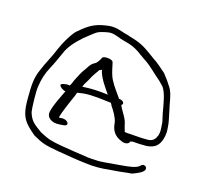

<svg xmlns="http://www.w3.org/2000/svg" viewBox="-132 -798 1152 1088"><g transform="rotate(20 444.0 -254.0)"><path d="M55 -102C61 -26 73 12 113 48C123 57 139 70 162 86C222 114 241 117 316 124C348 127 453 135 488 135C539 138 588 132 626 124L662 118C697 113 729 104 754 101C769 95 800 79 810 69C815 63 821 59 821 49C821 39 813 32 803 32C793 32 789 38 784 44C766 62 728 69 684 77L649 83C611 88 577 99 531 99C519 100 508 100 492 100C454 98 361 92 327 89C263 83 249 81 192 57C140 26 121 15 102 -33C96 -55 85 -151 87 -180C90 -231 99 -265 115 -303C129 -334 141 -371 153 -404C166 -449 198 -488 232 -525L266 -557C278 -568 287 -577 297 -584C307 -591 353 -608 374 -608C390 -608 403 -604 416 -601C438 -594 458 -591 485 -586C540 -574 564 -551 604 -530C648 -507 682 -473 721 -447L749 -423C775 -393 790 -329 802 -283C807 -265 813 -250 818 -232L822 -206C823 -197 825 -189 825 -182C825 -175 825 -168 824 -163C824 -158 823 -153 820 -148C813 -124 796 -110 765 -110C754 -108 709 -107 687 -107C674 -107 661 -107 653 -106L637 -107C632 -118 627 -133 623 -144C615 -180 584 -210 566 -244C582 -256 568 -273 542 -273C519 -301 492 -330 474 -359C458 -383 449 -416 441 -442L436 -457C432 -464 421 -468 403 -468C385 -468 376 -465 372 -458C368 -446 357 -423 345 -416C318 -400 313 -374 297 -351C287 -334 279 -311 271 -293C265 -280 262 -262 254 -248C237 -250 228 -247 218 -244C179 -234 230 -207 242 -209C226 -164 204 -116 198 -69C194 -38 225 -12 276 -21L294 -24C336 -29 311 -63 277 -59L260 -56C259 -57 258 -60 259 -65C264 -91 277 -130 285 -155L302 -205C303 -212 306 -218 307 -224L341 -232C370 -237 398 -238 428 -238C450 -238 478 -236 500 -236H505C509 -232 513 -228 514 -223C535 -198 557 -167 565 -139C571 -100 588 -66 637 -52C658 -43 684 -51 684 -67C689 -68 692 -69 696 -71C719 -71 756 -72 768 -74C783 -74 800 -79 812 -84C846 -98 861 -136 861 -184C861 -193 859 -202 858 -211C854 -243 845 -266 837 -294C834 -304 829 -319 823 -340C810 -388 803 -416 776 -446C762 -465 750 -477 732 -497L691 -527C675 -538 661 -547 644 -556C602 -581 566 -607 505 -620C489 -623 476 -626 466 -629C436 -632 412 -644 377 -644C361 -645 341 -641 312 -633C248 -615 216 -579 181 -544C153 -506 134 -462 118 -416C104 -367 80 -320 66 -273C47 -220 49 -176 55 -102ZM323 -266C324 -273 328 -279 329 -284C337 -300 349 -324 355 -340L368 -364C373 -373 379 -381 380 -386C385 -389 391 -391 396 -395C397 -392 397 -389 397 -386C414 -343 444 -310 474 -273H470C454 -274 441 -274 428 -274C389 -274 358 -271 324 -266Z"/></g></svg>

Font: Stray Cat
Style: SuExt
Weight: 400
Version: Version 1.0